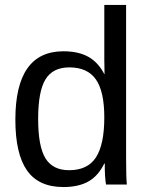

<svg xmlns="http://www.w3.org/2000/svg" viewBox="-20 -745 596 775"><path d="M401 -85Q376 -34 336 -12Q296 10 236 10Q136 10 89 -57Q42 -124 42 -262Q42 -538 236 -538Q296 -538 336 -516Q376 -494 401 -446H402L401 -505V-725H489V-109Q489 -25 492 0H408Q407 -4 406 -13Q405 -22 404 -36Q403 -50 403 -62Q403 -74 403 -85ZM134 -265Q134 -154 163.5 -106Q193 -58 259 -58Q334 -58 367.5 -110Q401 -162 401 -271Q401 -376 367 -424.5Q333 -473 260 -473Q193 -473 163.5 -424.5Q134 -376 134 -265Z"/></svg>

Font: Libra Sans
Style: Regular
Weight: 400
Foundry: Context Ltd
Version: Version 1.000; ttfautohint (v1.3)